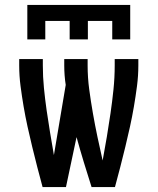

<svg xmlns="http://www.w3.org/2000/svg" viewBox="-20 -760 640 780"><path d="M248 0H153Q142 -40 131.5 -81Q121 -122 111 -163Q101 -204 92 -245Q83 -286 76 -327Q69 -368 63.5 -410Q58 -452 58 -494V-520H154V-494Q154 -448 158.5 -402.5Q163 -357 169.5 -311.5Q176 -266 183.5 -221Q191 -176 199 -130L247 -415Q244 -434 242.5 -454Q241 -474 241 -494V-520H336V-494Q336 -445 342.5 -396.5Q349 -348 357.5 -299.5Q366 -251 376 -203.5Q386 -156 397 -108Q406 -156 414 -204Q422 -252 429 -300Q436 -348 441 -396.5Q446 -445 446 -494V-520H542V-494Q542 -452 536.5 -410Q531 -368 524 -327Q517 -286 508 -245Q499 -204 489 -163Q479 -122 468.5 -81Q458 -40 447 0H352Q336 -50 320.5 -101Q305 -152 291 -203ZM91 -600V-740H509V-600H436V-675H337V-600H263V-675H164V-600Z"/></svg>

Font: Iosevka Fixed Curly Md Ex
Style: Regular
Weight: 500
Width: 7
Monospace: yes
Designer: Belleve Invis
Foundry: Belleve Invis
Version: Version 30.1.2